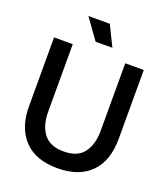

<svg xmlns="http://www.w3.org/2000/svg" viewBox="-152 -942 925 1062"><g transform="rotate(20 310.0 -411.0)"><path d="M310 14Q181 14 113.5 -57.5Q46 -129 46 -255V-660H156V-262Q156 -182 193 -133.5Q230 -85 310 -85Q392 -85 428.5 -133.5Q465 -182 465 -262V-660H574V-255Q574 -125 505 -55.5Q436 14 310 14ZM270 -716 184 -836H310L369 -716Z"/></g></svg>

Font: Bricolage Grotesque 96pt Medium
Style: Regular
Weight: 500
Designer: Mathieu Triay
Foundry: Atelier Triay
Version: Version 1.001; ttfautohint (v1.8.4.7-5d5b);gftools[0.9.33.de